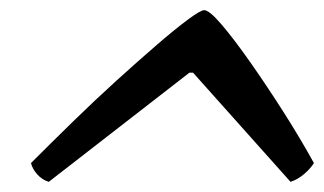

<svg xmlns="http://www.w3.org/2000/svg" viewBox="-20 -732 638 378"><path d="M76 -374Q63 -378 53.5 -388.5Q44 -399 41 -411Q80 -450 123 -492Q166 -534 209 -573Q252 -612 288.5 -643.5Q325 -675 350 -693.5Q375 -712 382 -712Q392 -712 416 -684Q440 -656 472 -610.5Q504 -565 537.5 -512.5Q571 -460 598 -411Q592 -401 579.5 -390Q567 -379 552 -374L360 -589H353Z"/></svg>

Font: Texturina SemiBold
Style: Italic
Weight: 600
Italic angle: -11°
Designer: Guillermo Torres Carreño
Foundry: Omnibus-Type
Version: Version 1.002; ttfautohint (v1.8.3)